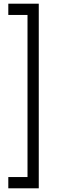

<svg xmlns="http://www.w3.org/2000/svg" viewBox="-20 -770 359 1040"><path d="M25 -689V-750H190V250H25V189H129V-689Z"/></svg>

Font: KaTeX_Main
Style: Bold
Weight: 700
Version: Version 1.1; ttfautohint (v1.3)